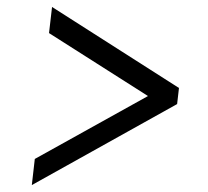

<svg xmlns="http://www.w3.org/2000/svg" viewBox="-20 -574 608 560"><path d="M496.6 -270.5 72.8 -34.2 81.5 -110.4 411.6 -293.9 123 -477.5 131.8 -553.7 502 -317.4Z"/></svg>

Font: Proza Libre
Style: Italic
Weight: 400
Designer: Jasper de Waard
Foundry: Jasper de Waard
Version: Version 1.000; ttfautohint (v1.4.1.8-43bc)